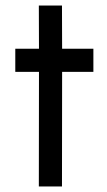

<svg xmlns="http://www.w3.org/2000/svg" viewBox="-20 -677 388 697"><path d="M319 -416H205.5L205 0H121L121.5 -416H35.5V-500H121.5L121 -657H205L205.5 -500H319Z"/></svg>

Font: Urbanist Medium
Style: Regular
Weight: 500
Designer: Corey Hu
Foundry: Corey Hu
Version: Version 1.321; ttfautohint (v1.8.4.7-5d5b)